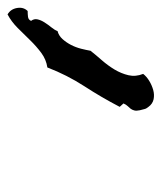

<svg xmlns="http://www.w3.org/2000/svg" viewBox="-131 -165 417 495"><g transform="rotate(90 77.5 82.5)"><path d="M114.3 -69.3Q116.2 -60.5 114.7 -55.2Q113.3 -49.8 110.4 -45.9Q107.4 -42 103.5 -38.1Q99.6 -34.2 96.7 -27.3L105.5 -17.6Q81.1 29.3 52.2 73.7Q23.4 118.2 3.9 168.9Q-16.6 171.9 -33.7 184.6Q-50.8 197.3 -66.4 213.4Q-82 229.5 -98.1 245.6Q-114.3 261.7 -132.8 271.5Q-146.5 263.7 -149.4 247.1Q-152.3 230.5 -141.6 219.7Q-133.8 219.7 -126.5 218.8Q-119.1 217.8 -116.2 210.9Q-122.1 203.1 -120.1 194.3Q-118.2 185.5 -112.3 176.3Q-106.4 167 -99.6 158.7Q-92.8 150.4 -89.8 142.6Q-78.1 139.6 -69.3 129.9Q-60.5 120.1 -54.2 107.9Q-47.9 95.7 -44.4 82Q-41 68.4 -39.1 57.6Q-28.3 43.9 -14.6 28.3Q-1 12.7 9.3 -4.4Q19.5 -21.5 23.9 -40Q28.3 -58.6 20.5 -78.1Q27.3 -86.9 38.6 -93.8Q49.8 -100.6 62 -104Q74.2 -107.4 85.9 -105Q97.7 -102.5 105.5 -91.8Q110.4 -85.9 111.3 -81.1Q112.3 -76.2 114.3 -69.3Z"/></g></svg>

Font: Homemade Apple
Style: Regular
Weight: 400
Designer: Font Diner, Inc
Foundry: Font Diner, Inc
Version: Version 1.000